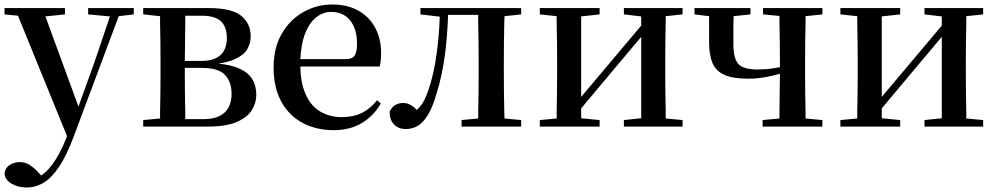

<svg xmlns="http://www.w3.org/2000/svg" viewBox="-27 -563 4434 854"><path d="M91 271Q54 271 24.5 254Q-5 237 -7 208Q-3 182 17 170Q37 158 61 158Q85 158 104.5 170.5Q124 183 142 202L156 218Q181 201 202 173Q238 127 268 51L271 42L53 -493L-7 -499V-527H262V-499L175 -490L322 -89L392 -283L462 -490L365 -499V-527H568V-499L501 -491L301 44Q270 127 237 177Q204 227 168 249Q132 271 91 271Z M610 0V-29L685 -36Q685 -50 685 -67Q686 -108 686.5 -153Q687 -198 687 -232V-296Q687 -330 686.5 -374.5Q686 -419 685 -461Q685 -478 685 -491L610 -499V-527H904Q1003 -527 1045.5 -493Q1088 -459 1088 -401Q1088 -371 1073 -344.5Q1058 -318 1018 -300Q990 -287 944 -280Q995 -275 1028 -262Q1074 -244 1093.5 -213.5Q1113 -183 1113 -141Q1113 -105 1093 -73Q1073 -41 1026.5 -20.5Q980 0 898 0ZM797 -33H876Q940 -33 971.5 -62Q1003 -91 1003 -145Q1003 -200 973 -230.5Q943 -261 871 -261H795V-232Q795 -198 795.5 -153Q796 -108 797 -67Q797 -48 797 -33ZM795 -292H868Q982 -292 982 -395Q982 -443 956 -468Q930 -493 871 -493H797Q797 -479 797 -461Q796 -418 796 -370Q795 -329 795 -292Z M1458 16Q1380 16 1319.5 -16Q1259 -48 1224.5 -110.5Q1190 -173 1190 -264Q1190 -351 1226.5 -413.5Q1263 -476 1322.5 -509.5Q1382 -543 1450 -543Q1520 -543 1569 -514.5Q1618 -486 1643 -437.5Q1668 -389 1668 -328Q1668 -292 1662 -267H1309Q1310 -192 1333 -143Q1356 -91 1398 -66.5Q1440 -42 1493 -42Q1546 -42 1584 -61.5Q1622 -81 1650 -117L1667 -103Q1635 -47 1582 -15.5Q1529 16 1458 16ZM1309 -300H1511Q1540 -300 1550.5 -316Q1561 -332 1561 -369Q1561 -434 1530.5 -472Q1500 -510 1446 -510Q1408 -510 1377 -484Q1346 -458 1327 -406Q1312 -362 1309 -300Z M1778 11Q1746 11 1726 -9Q1706 -29 1706 -66Q1715 -86 1730.5 -95.5Q1746 -105 1767 -105Q1786 -105 1803 -94Q1815 -87 1827 -74Q1840 -86 1849 -99Q1864 -121 1877 -158Q1903 -232 1915 -324Q1926 -400 1929 -489L1843 -499V-527H2291V-499L2217 -491Q2216 -478 2216 -461Q2215 -419 2214.5 -374.5Q2214 -330 2214 -296V-232Q2214 -198 2214.5 -153Q2215 -108 2216 -67Q2216 -50 2217 -36L2291 -29V0H2026V-29L2100 -36Q2100 -50 2100 -67Q2101 -108 2101.5 -153Q2102 -198 2102 -232V-296Q2102 -330 2101.5 -374.5Q2101 -419 2100 -461Q2100 -481 2100 -497H1966Q1963 -402 1952 -319Q1939 -223 1915 -148Q1898 -88 1877 -53Q1856 -18 1831.5 -3.5Q1807 11 1778 11Z M2374 0V-29L2449 -36Q2449 -50 2449 -67Q2450 -108 2450.5 -153Q2451 -198 2451 -232V-296Q2451 -330 2450.5 -374.5Q2450 -419 2449 -461Q2449 -478 2449 -491L2374 -499V-527H2640V-499L2558 -490V-132L2675 -271L2825 -449V-490L2748 -499V-527H3009V-499L2934 -491Q2934 -478 2934 -461Q2933 -419 2932.5 -374.5Q2932 -330 2932 -296V-232Q2932 -198 2932.5 -153Q2933 -108 2934 -67Q2934 -50 2934 -36L3009 -29V0H2748V-29L2825 -37V-399L2703 -254L2558 -81V-37L2640 -29V0Z M3300 -213Q3233 -213 3195 -230Q3157 -247 3142 -283Q3127 -319 3127 -375Q3127 -421 3127 -457Q3127 -474 3127 -491L3062 -499V-527H3311V-499L3236 -491Q3236 -472 3235 -452Q3235 -415 3235 -367Q3235 -302 3257.5 -278Q3280 -254 3342 -254Q3379 -254 3411 -259Q3426 -261 3442 -264V-296Q3442 -330 3441.5 -374.5Q3441 -419 3440 -461Q3440 -478 3440 -492L3367 -499V-527H3631V-499L3556 -491Q3556 -478 3556 -461Q3555 -419 3554.5 -374.5Q3554 -330 3554 -296V-232Q3554 -198 3554.5 -153Q3555 -108 3556 -67Q3556 -50 3556 -36L3631 -29V0H3365V-29L3440 -36Q3440 -50 3440 -67Q3441 -108 3441 -154Q3441 -199 3442 -235Q3417 -228 3393 -223Q3349 -213 3300 -213Z M3711 0V-29L3786 -36Q3786 -50 3786 -67Q3787 -108 3787.5 -153Q3788 -198 3788 -232V-296Q3788 -330 3787.5 -374.5Q3787 -419 3786 -461Q3786 -478 3786 -491L3711 -499V-527H3977V-499L3895 -490V-132L4012 -271L4162 -449V-490L4085 -499V-527H4346V-499L4271 -491Q4271 -478 4271 -461Q4270 -419 4269.5 -374.5Q4269 -330 4269 -296V-232Q4269 -198 4269.5 -153Q4270 -108 4271 -67Q4271 -50 4271 -36L4346 -29V0H4085V-29L4162 -37V-399L4040 -254L3895 -81V-37L3977 -29V0Z"/></svg>

Font: Early Summer Mincho SemiBold
Style: Regular
Weight: 600
Designer: GuiWonder
Version: Version 1.002